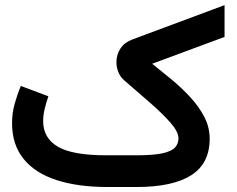

<svg xmlns="http://www.w3.org/2000/svg" viewBox="-20 -749 951 769"><path d="M525.9 -127Q594.2 -127 630.6 -135Q667 -143.1 680.9 -158.2Q694.8 -173.3 694.8 -194.8Q694.8 -221.2 662.8 -257.6Q630.9 -293.9 581.3 -337.2Q531.7 -380.4 478 -426.8Q461.9 -440.4 454.1 -460Q446.3 -479.5 446.3 -499.5Q446.3 -530.3 462.4 -554.7Q478.5 -579.1 509.8 -590.8L879.4 -728.5V-601.1L589.4 -493.7Q625 -465.3 665 -432.4Q705.1 -399.4 740.2 -361.8Q775.4 -324.2 797.6 -282.2Q819.8 -240.2 819.8 -193.4Q819.8 -94.2 745.8 -47.1Q671.9 0 526.4 0H410.2Q292 0 206.3 -27.8Q120.6 -55.7 74.5 -112.5Q28.3 -169.4 28.3 -255.9Q28.3 -296.4 38.8 -333.7Q49.3 -371.1 63.5 -404.8L173.8 -363.3Q166 -341.8 159.4 -314.9Q152.8 -288.1 152.8 -263.2Q153.3 -195.3 212.4 -161.1Q271.5 -127 405.3 -127Z"/></svg>

Font: Vazir UI
Style: Bold-UI
Weight: 700
Designer: Saber Rastikerdar
Foundry: Saber Rastikerdar
Version: Version 30.1.0